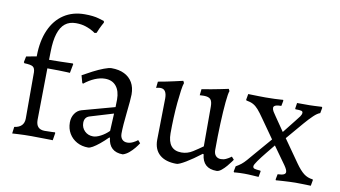

<svg xmlns="http://www.w3.org/2000/svg" viewBox="-75 -916 1952 1102"><g transform="rotate(10 901.0 -365.0)"><path d="M46 4 51 -35Q80 -39 94 -54Q108 -69 108 -94V-364Q107 -388 94.5 -396Q82 -404 45 -405L41 -411L48 -445L108 -456V-460Q109 -547 137 -610.5Q165 -674 216.5 -708Q268 -742 338 -742Q389 -742 420.5 -732.5Q452 -723 452 -723L454 -714Q454 -714 444 -695.5Q434 -677 423 -649L412 -646Q412 -646 397 -655.5Q382 -665 356 -674Q330 -683 297 -683Q259 -683 234 -663Q209 -643 196 -602Q183 -561 182 -498L181 -449Q217 -449 248.5 -450Q280 -451 299.5 -451.5Q319 -452 319 -452L322 -449L312 -396Q312 -396 293.5 -397Q275 -398 245 -398.5Q215 -399 180 -399L176 -98Q176 -43 227 -43Q253 -43 270 -44Q287 -45 287 -45L289 -41L282 2Q282 2 268.5 1.5Q255 1 234.5 1Q214 1 193.5 0.5Q173 0 158 0Q137 0 117 0.5Q97 1 81 2Q65 3 55.5 3.5Q46 4 46 4Z M692 12Q652 12 629.5 -8.5Q607 -29 603 -69L599 -70Q575 -46 553.5 -28.5Q532 -11 515.5 -1.5Q499 8 489 8Q452 8 423 -8Q394 -24 377.5 -52Q361 -80 361 -116Q361 -145 375.5 -167Q390 -189 414 -196L604 -248L605 -292Q605 -342 582 -370Q559 -398 517 -398Q489 -398 458 -385Q427 -372 397 -348L392 -351L380 -394Q406 -409 438 -425.5Q470 -442 499 -453Q528 -464 543 -464Q587 -464 618 -448.5Q649 -433 665.5 -404.5Q682 -376 682 -335Q682 -322 679.5 -293Q677 -264 673 -228.5Q669 -193 666.5 -160Q664 -127 664 -105Q664 -83 675 -71Q686 -59 705 -59Q722 -59 739 -67.5Q756 -76 765 -84L779 -68Q771 -55 757.5 -38.5Q744 -22 727.5 -8Q711 6 692 12ZM506 -60Q525 -60 550.5 -73.5Q576 -87 597 -108L602 -210L466 -169Q437 -160 437 -127Q437 -99 456.5 -79.5Q476 -60 506 -60Z M876 -347Q876 -373 867 -387Q858 -401 839 -401Q831 -401 822.5 -399Q814 -397 814 -397L818 -434Q841 -438 866 -443Q891 -448 912.5 -453Q934 -458 947.5 -461Q961 -464 961 -464L967 -452Q962 -439 957.5 -407.5Q953 -376 949 -334Q945 -292 943 -245.5Q941 -199 941 -155Q941 -57 1021 -57Q1056 -57 1086.5 -76.5Q1117 -96 1142 -114V-346Q1142 -376 1131 -388Q1120 -400 1092 -400Q1088 -400 1078 -399.5Q1068 -399 1068 -399L1072 -435Q1099 -439 1126 -444Q1153 -449 1175.5 -453.5Q1198 -458 1212 -461Q1226 -464 1226 -464L1232 -452Q1226 -437 1221 -385Q1216 -333 1213 -259Q1210 -185 1210 -105Q1210 -83 1221 -71Q1232 -59 1251 -59Q1267 -59 1280.5 -65.5Q1294 -72 1302.5 -78Q1311 -84 1311 -84L1325 -68Q1325 -68 1316.5 -56Q1308 -44 1294.5 -28Q1281 -12 1266 0Q1251 12 1238 12Q1157 12 1149 -69L1144 -71Q1096 -34 1057.5 -11Q1019 12 1005 12Q941 12 906.5 -18Q872 -48 872 -104Z M1583 6 1581 1 1587 -30Q1612 -31 1622.5 -36Q1633 -41 1633 -51Q1633 -57 1629 -66Q1625 -75 1616 -88L1543 -190Q1525 -168 1501 -138.5Q1477 -109 1459.5 -84.5Q1442 -60 1442 -51Q1442 -41 1451 -38Q1460 -35 1486 -33L1488 -29L1482 4Q1482 4 1472.5 3.5Q1463 3 1449 2Q1435 1 1421.5 0.5Q1408 0 1399 0Q1386 0 1372 0.5Q1358 1 1348.5 2Q1339 3 1339 3L1336 -2L1342 -33Q1360 -43 1373 -53.5Q1386 -64 1400 -80Q1414 -96 1435 -121L1521 -221L1445 -329Q1423 -361 1408 -378Q1393 -395 1377 -403.5Q1361 -412 1337 -416L1335 -420L1341 -454Q1341 -454 1359.5 -453.5Q1378 -453 1402 -452.5Q1426 -452 1442 -452Q1471 -452 1494 -453Q1517 -454 1530.5 -455Q1544 -456 1544 -456L1546 -451L1540 -420Q1495 -420 1495 -401Q1495 -391 1502 -379.5Q1509 -368 1519 -354L1574 -274L1635 -351Q1649 -368 1657.5 -380Q1666 -392 1666 -402Q1666 -410 1657.5 -412.5Q1649 -415 1623 -415L1621 -419L1626 -452H1699Q1713 -452 1729.5 -453Q1746 -454 1758 -454.5Q1770 -455 1770 -455L1773 -450L1767 -418Q1751 -413 1729.5 -392.5Q1708 -372 1683 -343L1597 -242L1689 -111Q1715 -74 1737.5 -56.5Q1760 -39 1790 -36L1792 -32L1786 2Q1786 2 1770 1.5Q1754 1 1732.5 0.5Q1711 0 1695 0Q1680 0 1661 1Q1642 2 1624 3Q1606 4 1594.5 5Q1583 6 1583 6Z"/></g></svg>

Font: Alegreya
Style: Regular
Weight: 400
Designer: Juan Pablo del Peral
Foundry: Huerta Tipografica
Version: Version 2.009